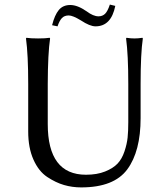

<svg xmlns="http://www.w3.org/2000/svg" viewBox="-20 -814 732 844"><path d="M413.1 -742.2Q430.2 -742.2 441.7 -753.2Q453.1 -764.2 462.9 -793.9L486.8 -788.1Q468.8 -698.2 399.9 -698.2Q375 -698.2 335.9 -724.1Q299.8 -746.1 282.2 -746.1Q263.2 -746.1 252.2 -734.6Q241.2 -723.1 232.9 -698.2L209 -703.1Q220.2 -748 238.5 -770Q256.8 -792 288.8 -792Q320.8 -792 360.8 -764.2Q390.1 -742.2 413.1 -742.2ZM543.9 -444.8Q543.9 -573.7 534.2 -645L536.1 -647.9Q554.2 -645 571 -645Q587.9 -645 606 -647.9L607.9 -645Q598.1 -579.1 598.1 -444.8V-294.9Q598.1 -148.9 539.6 -69.6Q481 9.8 336.9 9.8Q297.9 9.8 261.5 -0.7Q225.1 -11.2 187.5 -36.1Q149.9 -61 127 -112.5Q104 -164.1 104 -235.8V-444.8Q104 -573.7 94.2 -645L96.2 -647.9Q114.3 -645 147.2 -645Q180.2 -645 198.2 -647.9L200.2 -645Q190.4 -579.1 189.9 -444.8V-269Q189.9 -45.9 357.9 -45.9Q406.7 -45.9 441.9 -60.1Q477.1 -74.2 496.6 -94.7Q516.1 -115.2 527.1 -148.2Q538.1 -181.2 541 -209.5Q543.9 -237.8 543.9 -276.9Z"/></svg>

Font: Biolilbert
Style: Regular
Weight: 400
Designer: Philipp H. Poll
Foundry: Philipp H. Poll
Version: Version 1.1.0